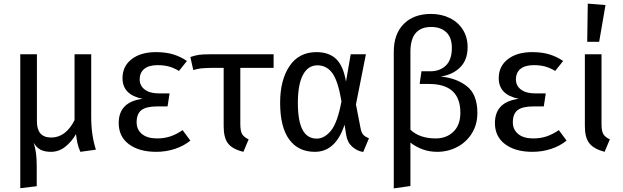

<svg xmlns="http://www.w3.org/2000/svg" viewBox="-20 -827 3445 1061"><path d="M510 0 424 12Q413 -14 408.5 -33.5Q404 -53 400 -85V-86Q376 -44 340.5 -16Q305 12 262 12Q227 12 204.5 0.5Q182 -11 166 -38Q175 -10 179 20Q183 50 183 96V202L92 213V-527H184V-156Q184 -67 263 -67Q343 -67 392 -163V-527H484V-180Q484 -80 510 0Z M1013 -490 969 -435Q941 -452 913.5 -459.5Q886 -467 851 -467Q803 -467 777.5 -446.5Q752 -426 752 -388Q752 -353 780 -332Q808 -311 856 -311H917L906 -239H850Q788 -239 761.5 -218.5Q735 -198 735 -151Q735 -111 764.5 -86.5Q794 -62 848 -62Q888 -62 922 -73.5Q956 -85 989 -108L1032 -50Q995 -20 946 -4Q897 12 843 12Q749 12 692.5 -30Q636 -72 636 -147Q636 -264 768 -281Q657 -303 657 -395Q657 -461 707.5 -500Q758 -539 842 -539Q896 -539 937 -526.5Q978 -514 1013 -490Z M1308 -452V-141Q1308 -103 1318 -86Q1328 -69 1354 -57L1325 12Q1264 -3 1240 -34.5Q1216 -66 1216 -129V-452H1147Q1108 -451 1090.5 -449Q1073 -447 1048 -440L1032 -512Q1058 -521 1079.5 -524Q1101 -527 1139 -527H1492V-452Z M1892 -376 1918 -527H2002L1947 -250L1973 -116Q1977 -95 1987 -83Q1997 -71 2019 -63L1987 13Q1952 7 1925.5 -17Q1899 -41 1893 -82L1884 -138Q1835 12 1720 12Q1628 12 1578 -56.5Q1528 -125 1528 -259Q1528 -385 1580 -462Q1632 -539 1729 -539Q1797 -539 1837 -501.5Q1877 -464 1892 -376ZM1626 -259Q1626 -158 1652 -109.5Q1678 -61 1730 -61Q1773 -61 1809 -105Q1845 -149 1867 -267Q1848 -380 1816.5 -423Q1785 -466 1734 -466Q1682 -466 1654 -413Q1626 -360 1626 -259Z M2618 -203Q2618 -139 2587.5 -90Q2557 -41 2506 -14.5Q2455 12 2396 12Q2314 12 2248 -39V201L2156 214V-541Q2156 -639 2211 -694.5Q2266 -750 2362 -750Q2419 -750 2465 -727.5Q2511 -705 2537.5 -663.5Q2564 -622 2564 -566Q2564 -496 2523 -455Q2482 -414 2415 -404Q2502 -396 2560 -350.5Q2618 -305 2618 -203ZM2524 -204Q2524 -363 2351 -363H2299L2309 -433H2358Q2411 -433 2444 -465Q2477 -497 2477 -562Q2477 -620 2446 -649Q2415 -678 2363 -678Q2248 -678 2248 -541V-110Q2299 -62 2388 -62Q2447 -62 2485.5 -99Q2524 -136 2524 -204Z M3092 -490 3048 -435Q3020 -452 2992.5 -459.5Q2965 -467 2930 -467Q2882 -467 2856.5 -446.5Q2831 -426 2831 -388Q2831 -353 2859 -332Q2887 -311 2935 -311H2996L2985 -239H2929Q2867 -239 2840.5 -218.5Q2814 -198 2814 -151Q2814 -111 2843.5 -86.5Q2873 -62 2927 -62Q2967 -62 3001 -73.5Q3035 -85 3068 -108L3111 -50Q3074 -20 3025 -4Q2976 12 2922 12Q2828 12 2771.5 -30Q2715 -72 2715 -147Q2715 -264 2847 -281Q2736 -303 2736 -395Q2736 -461 2786.5 -500Q2837 -539 2921 -539Q2975 -539 3016 -526.5Q3057 -514 3092 -490Z M3304 -141Q3304 -103 3314 -86Q3324 -69 3350 -57L3321 12Q3261 -4 3236.5 -35.5Q3212 -67 3212 -130V-527H3304ZM3326 -799 3291 -596H3225L3228 -807Z"/></svg>

Font: Fira GO
Style: Regular
Weight: 400
Designer: Carrois Corporate
Foundry: Carrois Corporate GbR
Version: Version 0.300